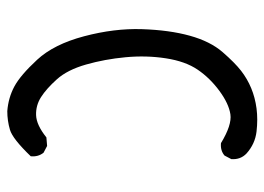

<svg xmlns="http://www.w3.org/2000/svg" viewBox="-122 -640 743 540"><g transform="rotate(90 250.0 -369.5)"><path d="M292 -18Q254 -21 222.5 -38Q191 -55 147.5 -102Q104 -149 81.5 -234Q59 -319 61.5 -396.5Q64 -474 80 -531.5Q96 -589 126 -623.5Q156 -658 178.5 -675.5Q201 -693 227.5 -704Q254 -715 284.5 -719Q315 -723 349.5 -719Q384 -715 411 -691Q429 -674 427 -648L417 -629Q403 -617 382 -619Q331 -650 301 -645.5Q271 -641 235 -614.5Q199 -588 175.5 -553.5Q152 -519 143.5 -464Q135 -409 140.5 -350.5Q146 -292 161 -239.5Q176 -187 202.5 -157.5Q229 -128 252.5 -113Q276 -98 303.5 -99Q331 -100 366 -128L390 -130L409 -120Q421 -105 419 -84Q370 -33 344.5 -25.5Q319 -18 292 -18Z"/></g></svg>

Font: Kosefont JP
Style: Regular
Weight: 400
Designer: Nozomi Seto 瀬戸のぞみ
Version: Version 3.00;June 19, 2020